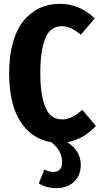

<svg xmlns="http://www.w3.org/2000/svg" viewBox="-20 -730 524 1005"><path d="M481.9 -70.8Q417 -0.5 332 14.2Q402.8 59.6 402.8 132.8Q402.8 189 367.2 221.9Q331.5 254.9 274.9 254.9Q222.7 254.9 183.1 230L211.9 157.2Q236.3 169.9 258.8 169.9Q305.2 169.9 305.2 118.2Q305.2 59.1 248 14.2Q146 -2.4 86.9 -93.5Q27.8 -184.6 27.8 -348.1Q27.8 -437.5 47.6 -507.3Q67.4 -577.1 103.3 -621.1Q139.2 -665 187 -687.5Q234.9 -710 293 -710Q397 -710 476.1 -633.8L402.8 -547.9Q351.6 -592.8 304.2 -592.8Q268.1 -592.8 243.9 -570.6Q219.7 -548.3 205.3 -492.9Q190.9 -437.5 190.9 -348.1Q190.9 -260.3 205.3 -205.3Q219.7 -150.4 244.4 -127.7Q269 -105 305.2 -105Q325.7 -105 345.5 -112.5Q365.2 -120.1 377.4 -128.7Q389.6 -137.2 411.1 -154.8Z"/></svg>

Font: Fira Sans Compressed
Style: Bold
Weight: 700
Width: 1
Designer: Carrois Corporate & Edenspiekermann AG
Foundry: Carrois Corporate GbR & Edenspiekermann AG
Version: Version 4.203;PS 004.203;hotconv 1.0.88;makeotf.lib2.5.64775